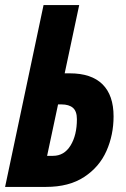

<svg xmlns="http://www.w3.org/2000/svg" viewBox="-23 -734 495 754"><path d="M148 -714H288L231 -446H251Q336 -446 379.5 -403Q423 -360 423 -277Q423 -204 395 -141Q367 -78 307.5 -39Q248 0 158 0H-3ZM185 -122Q229 -122 254 -162.5Q279 -203 279 -266Q279 -297 263.5 -310.5Q248 -324 218 -324H205L162 -122Z"/></svg>

Font: Noto Sans Display Ex Bold Cond
Style: Italic
Weight: 800
Width: 3
Italic angle: -12°
Designer: Monotype Design team
Foundry: Monotype Imaging Inc.
Version: Version 1.000